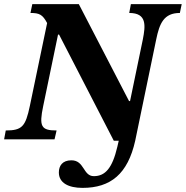

<svg xmlns="http://www.w3.org/2000/svg" viewBox="-49 -677 903 933"><path d="M352 236C489 236 572 168 608 7L710 -485C726 -563 747 -614 825 -614L834 -657H587L579 -614C666 -614 658 -552 645 -485L583 -186H578L334 -657H108L99 -614C143 -614 158 -606 180 -565L96 -162C75 -62 58 -43 -21 -43L-29 0H216L226 -43C151 -43 140 -62 161 -162L233 -509H238L504 7H528L521 37C497 139 463 179 407 179C354 179 362 102 298 102C254 102 237 129 237 161C237 212 284 236 352 236Z"/></svg>

Font: STIX Two Text
Style: Bold Italic
Weight: 700
Italic angle: -12°
Designer: Ross Mills, John Hudson & Paul Hanslow, Tiro Typeworks Ltd; with prior portions MicroPress Inc. and Coen Hoffman, Elsevi
Foundry: Tiro Typeworks Ltd
Version: Version 2.13 b171